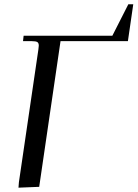

<svg xmlns="http://www.w3.org/2000/svg" viewBox="-20 -868 639 892"><path d="M65.9 3.9 67.9 -22 158.2 -637.2Q160.2 -650.9 160.2 -655.8Q160.2 -668.5 153.3 -672.6Q146.5 -676.8 127.9 -676.8H86.9L89.8 -702.1H502L576.2 -848.1H599.1L574.2 -676.8H261.2L162.1 0Z"/></svg>

Font: Dihjauti S
Style: Bold Italic
Weight: 700
Italic angle: -9°
Designer: T. Christopher White
Version: Version 3.0.0